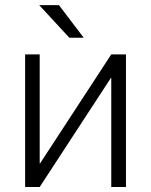

<svg xmlns="http://www.w3.org/2000/svg" viewBox="-20 -745 602 765"><path d="M423.3 -528.3H481.9V0H423.3V-434.1L421.9 -434.6L138.2 0H80.1V-528.3H138.2V-94.2L139.6 -93.8ZM313.5 -594.7H256.3L136.2 -724.6H214.8Z"/></svg>

Font: Franko
Style: Light
Weight: 300
Designer: Google
Version: Version 1.200310; 2013